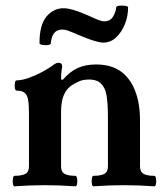

<svg xmlns="http://www.w3.org/2000/svg" viewBox="-20 -652 581 676"><path d="M31 4Q27 4 25.5 -4.9Q24 -13.8 25.5 -23.4Q27 -33 31 -33Q56.9 -33 69.5 -39.9Q82 -46.9 82 -66V-252Q82 -282.8 79 -300.4Q76 -318 66.5 -325.5Q57 -333 38 -333Q34 -333 32.5 -342Q31 -351 32.5 -360Q34 -369 38 -369Q57 -369 82 -378Q107 -387 130 -399.5Q153 -412 166 -422Q172.7 -427.2 177.4 -429.1Q182 -431 186 -431Q199 -431 199 -417.7Q198 -411 197 -404.4Q196 -397.9 195.5 -390.4Q195 -383 195 -372.5L201 -371Q226 -400 253.5 -412.5Q281 -425 318 -425Q365 -425 397 -406Q429 -387 449 -348Q461 -323 467 -293.5Q473 -264 473 -227V-66Q473 -46.9 485.5 -39.9Q498 -33 523 -33Q527.6 -33 529.3 -23.5Q531 -14 529.3 -5Q527.7 4 523.2 4Q496.5 2 469.7 1Q443 0 416 0Q389.3 0 362.7 1Q336 2 309 4Q305 4 303.5 -5.1Q302 -14.2 303.5 -23.6Q305 -33 309 -33Q334.9 -33 347.5 -39.9Q360 -46.9 360 -66V-173Q360 -211 360 -238.5Q360 -266 358.5 -286Q357 -306 354.5 -319.5Q352 -333 347 -342Q337 -360 324 -366Q311 -372 294 -372Q272.4 -372 258.2 -365.5Q244 -359 233 -352Q221 -344 212.5 -331.5Q204 -319 199.5 -301.1Q195 -283.2 195 -255V-66Q195 -46.9 207.5 -39.9Q220 -33 245 -33Q250 -33 251.5 -23.4Q253 -13.8 251.5 -4.9Q250 4 245 4Q218.3 2 191.7 1Q165 0 138 0Q111 0 84.5 1Q58 2 31 4ZM344 -502Q321 -502 266 -525Q231 -540 219.5 -544Q208 -548 200 -548Q181 -548 171 -536Q161 -524 159 -500Q159 -495 149 -493.5Q139 -492 129 -494Q119 -496 119 -500Q119 -564 143.5 -593.5Q168 -623 204 -623Q218 -623 237.5 -617.5Q257 -612 284 -600Q313 -587 325.5 -582Q338 -577 348 -577Q368 -577 378 -593.5Q388 -610 389 -626Q390 -631 400 -632Q410 -633 420.5 -631.5Q431 -630 431 -626Q431 -595 419.5 -566.5Q408 -538 388.5 -520Q369 -502 344 -502Z"/></svg>

Font: Junicode VF
Style: Regular
Weight: 400
Designer: Peter S. Baker
Version: Version 2.213